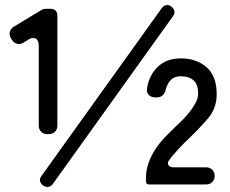

<svg xmlns="http://www.w3.org/2000/svg" viewBox="-20 -733 913 763"><path d="M151 4Q141 -4 139 -14Q137 -24 145 -34L623 -701Q632 -713 645 -713Q654 -713 661 -707Q671 -699 673 -688.5Q675 -678 667 -668L190 -2Q181 10 168 10Q160 10 151 4ZM134 -234V-549Q134 -582 112 -582Q101 -582 90 -574L74 -564Q65 -558 55 -558Q38 -558 27 -575L24 -580Q16 -593 19 -606Q22 -619 35 -627L144 -693Q152 -698 162 -698H180Q208 -698 208 -670V-234Q208 -219 198.5 -209.5Q189 -200 174 -200H168Q153 -200 143.5 -209.5Q134 -219 134 -234ZM560 -12V-23Q560 -56 570 -84.5Q580 -113 596.5 -138.5Q613 -164 634.5 -186.5Q656 -209 678 -230Q689 -240 704 -255Q719 -270 732.5 -287Q746 -304 756 -322Q766 -340 767 -355Q769 -394 751 -412Q732 -430 699 -430Q673 -430 659 -415.5Q645 -401 639 -378Q636 -364 627 -355Q618 -346 603 -346H596Q581 -346 571.5 -355.5Q562 -365 564 -380Q572 -434 607 -467.5Q642 -501 699 -501Q763 -501 804 -463Q843 -426 841 -351Q839 -301 807 -263Q790 -243 770.5 -222.5Q751 -202 729 -181Q699 -153 672 -121Q665 -114 660.5 -107.5Q656 -101 651 -95Q644 -84 650 -76Q656 -68 670 -68H799Q814 -68 823.5 -58.5Q833 -49 833 -34Q833 -19 823.5 -9.5Q814 0 799 0H572Q560 0 560 -12Z"/></svg>

Font: Higure Gothic Medium
Style: Regular
Weight: 500
Designer: Yoshimichi Ohira
Foundry: Positype
Version: Version 1.000